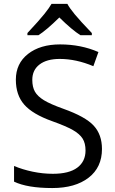

<svg xmlns="http://www.w3.org/2000/svg" viewBox="-20 -951 589 981"><path d="M501 -189.9Q501 -95.7 432.6 -43Q364.3 9.8 247.1 9.8Q120.1 9.8 51.8 -22.9V-103Q95.7 -84.5 147.5 -73.7Q199.2 -63 250 -63Q333 -63 375 -94.5Q417 -126 417 -182.1Q417 -219.2 402.1 -242.9Q387.2 -266.6 352.3 -286.6Q317.4 -306.6 246.1 -332Q146.5 -367.7 103.8 -416.5Q61 -465.3 61 -543.9Q61 -626.5 123 -675.3Q185.1 -724.1 287.1 -724.1Q393.6 -724.1 482.9 -685.1L457 -612.8Q368.7 -649.9 285.2 -649.9Q219.2 -649.9 182.1 -621.6Q145 -593.3 145 -543Q145 -505.9 158.7 -482.2Q172.4 -458.5 204.8 -438.7Q237.3 -418.9 304.2 -395Q416.5 -355 458.7 -309.1Q501 -263.2 501 -189.9ZM120.1 -782.2Q182.1 -848.6 207 -879.9Q231.9 -911.1 243.2 -931.2H324.2Q335 -910.6 361.6 -878.2Q388.2 -845.7 449.2 -782.2V-771H391.1Q348.1 -797.9 283.2 -861.8Q216.8 -796.4 176.3 -771H120.1Z"/></svg>

Font: Open Sans ACDW
Style: acdw
Weight: 400
Foundry: Ascender Corporation
Version: Version 1.10